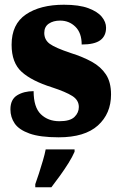

<svg xmlns="http://www.w3.org/2000/svg" viewBox="-20 -570 512 811"><path d="M228 10Q149 10 104.5 -6Q60 -22 42 -48.5Q24 -75 24 -108Q24 -150 52.5 -167.5Q81 -185 122 -185Q122 -117 152.5 -87.5Q183 -58 231 -58Q276 -58 294.5 -76Q313 -94 313 -118Q313 -147 285.5 -164.5Q258 -182 200 -201Q114 -228 71.5 -266.5Q29 -305 29 -381Q29 -468 89.5 -509Q150 -550 250 -550Q314 -550 353 -535.5Q392 -521 410 -499Q428 -477 428 -453Q428 -418 403.5 -400Q379 -382 325 -382Q325 -431 298.5 -457Q272 -483 234 -483Q205 -483 186 -470Q167 -457 167 -431Q167 -402 190 -385Q213 -368 279 -346Q330 -330 368 -309Q406 -288 427.5 -255.5Q449 -223 449 -171Q449 -90 393.5 -40Q338 10 228 10ZM129 208Q136 189 144.5 162.5Q153 136 161 109Q169 82 173 61H295V71Q286 92 269.5 118.5Q253 145 233.5 172Q214 199 197 221H129Z"/></svg>

Font: Noto Serif Lao SemiCondensed Black
Style: Regular
Weight: 900
Width: 4
Designer: Monotype Design Team
Foundry: Monotype Imaging Inc.
Version: Version 2.003; ttfautohint (v1.8.4.7-5d5b)